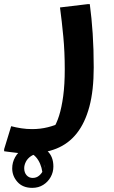

<svg xmlns="http://www.w3.org/2000/svg" viewBox="-67 -482 551 928"><path d="M-13 128Q10 134 35.5 138Q61 142 88 142Q128 142 164 133Q200 124 225 111L188 144Q206 117 218.5 77.5Q231 38 238.5 -17.5Q246 -73 246 -147Q246 -231 239 -305Q232 -379 223 -446L357 -462H367Q376 -395 381 -319.5Q386 -244 386 -156Q386 -45 365 33.5Q344 112 304 162.5Q264 213 205 236.5Q146 260 69 260Q43 260 16 257Q-11 254 -29 251.5Q-47 249 -47 249V239ZM100 222Q134 222 162.5 248.5Q191 275 191 323Q191 350 178 373.5Q165 397 142 411.5Q119 426 89 426Q43 426 17.5 397.5Q-8 369 -8 332Q-8 303 6 278Q20 253 44.5 237.5Q69 222 100 222ZM125 261Q100 261 83 272.5Q66 284 58 300Q50 316 50 331Q50 352 61.5 365Q73 378 91 378Q109 378 122 367Q135 356 142 340.5Q149 325 149 314L137 385Q140 368 137.5 348.5Q135 329 127 310Q119 291 106.5 277Q94 263 77 257Z"/></svg>

Font: Kufam SemiBold
Style: Italic
Weight: 600
Italic angle: -11°
Designer: Artur Schmal
Foundry: Original Type
Version: Version 1.301; ttfautohint (v1.8.3)